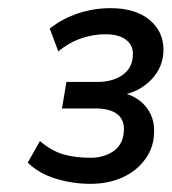

<svg xmlns="http://www.w3.org/2000/svg" viewBox="-20 -729 421 471"><path d="M202 -278Q159 -278 117.5 -290.5Q76 -303 48 -330L78 -383Q106 -359 135 -350.5Q164 -342 202 -342Q236 -342 259.5 -359Q283 -376 284 -410Q285 -436 267 -449.5Q249 -463 213 -463H132L143 -528H219Q256 -528 280.5 -545Q305 -562 306 -594Q307 -618 289 -631.5Q271 -645 239 -645Q209 -645 179.5 -635Q150 -625 123 -603L102 -659Q134 -684 172.5 -696.5Q211 -709 251 -709Q312 -709 346.5 -680.5Q381 -652 381 -607Q381 -565 351.5 -534Q322 -503 276 -495L277 -502Q303 -497 321.5 -483Q340 -469 349.5 -449Q359 -429 358 -406Q358 -369 337 -339.5Q316 -310 281 -294Q246 -278 202 -278Z"/></svg>

Font: Nunito Sans 12pt ExtraLight 12pt Medium
Style: Italic
Weight: 500
Italic angle: -9°
Version: Version 3.101;gftools[0.9.27]